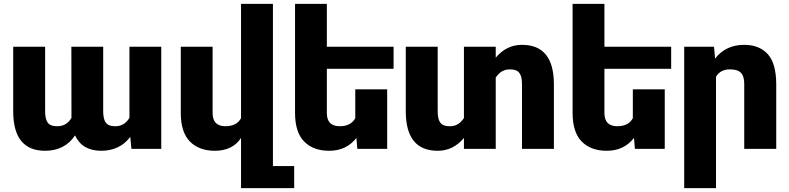

<svg xmlns="http://www.w3.org/2000/svg" viewBox="-20 -770 4083 993"><path d="M649.4 -160.6V-528.3H814V0H659.7L653.8 -62Q599.1 9.8 503.4 9.8Q404.8 9.8 368.2 -69.8Q314.9 9.8 213.4 9.8Q48.8 9.8 48.3 -193.4V-528.3H213.4V-195.8Q213.4 -164.1 220.7 -147Q228 -129.9 241.5 -123.5Q254.9 -117.2 276.4 -117.2Q325.2 -117.2 349.6 -160.6L349.1 -528.3H513.7V-196.8Q513.7 -164.6 521 -147.2Q528.3 -129.9 542 -123.5Q555.7 -117.2 577.6 -117.2Q623.5 -117.2 649.4 -160.6Z M1501.5 88.9V203.1H1226.6V-56.6Q1205.1 -23.4 1170.9 -6.8Q1136.7 9.8 1091.8 9.8Q1009.3 9.8 962.2 -38.1Q915 -85.9 915 -186.5V-528.3H1079.6V-185.5Q1079.6 -117.2 1146 -117.2Q1204.1 -117.2 1226.6 -158.7V-750H1391.6V88.9Z M1670.4 -414.1V-185.5Q1670.4 -117.2 1736.8 -117.2Q1794.9 -117.2 1817.4 -158.7V-308.1H1982.4V0H1828.1L1823.2 -56.6Q1771.5 9.8 1682.6 9.8Q1600.1 9.8 1553 -38.1Q1505.9 -85.9 1505.9 -186.5V-750H1670.4V-528.3H2015.6V-414.1Z M2844.7 -335V0H2679.7V-332.5Q2679.7 -364.3 2672.4 -381.3Q2665 -398.4 2651.6 -404.8Q2638.2 -411.1 2616.7 -411.1Q2593.8 -411.1 2576.4 -401.1Q2559.1 -391.1 2543.9 -369.1V0H2379.4V-56.6Q2324.2 9.8 2243.7 9.8Q2079.1 9.8 2078.6 -193.4V-528.3H2243.7V-195.8Q2243.7 -164.1 2251 -147Q2258.3 -129.9 2271.7 -123.5Q2285.2 -117.2 2306.6 -117.2Q2329.6 -117.2 2346.9 -127.2Q2364.3 -137.2 2379.4 -159.2V-528.3H2543.9V-471.7Q2599.1 -538.1 2679.7 -538.1Q2844.2 -538.1 2844.7 -335Z M3106 -414.1V-185.5Q3106 -117.2 3172.4 -117.2Q3230.5 -117.2 3252.9 -158.7V-308.1H3418V0H3263.7L3258.8 -56.6Q3207 9.8 3118.2 9.8Q3035.6 9.8 2988.5 -38.1Q2941.4 -85.9 2941.4 -186.5V-750H3106V-528.3H3451.2V-414.1Z M3683.1 -373.5V203.1H3518.6V-528.3H3672.9L3678.2 -466.8Q3733.4 -538.1 3828.6 -538.1Q3906.7 -538.1 3950.4 -490.5Q3994.1 -442.9 3994.6 -335V0H3829.1V-333Q3829.1 -364.3 3820.6 -381.1Q3812 -397.9 3795.9 -404.5Q3779.8 -411.1 3754.4 -411.1Q3706.1 -411.1 3683.1 -373.5Z"/></svg>

Font: Mardoto Black
Style: Regular
Weight: 900
Designer: Christian Robertson, Vahan Hovhannisyan
Foundry: Google
Version: Version 1.000